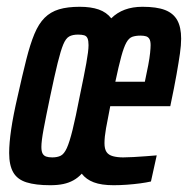

<svg xmlns="http://www.w3.org/2000/svg" viewBox="-20 -538 554 566"><path d="M128 8Q85 8 58 -0.5Q31 -9 19 -30Q7 -51 7 -87Q7 -116 13 -157Q19 -198 32 -254Q46 -317 57.5 -362.5Q69 -408 81.5 -438Q94 -468 111.5 -485.5Q129 -503 154 -510.5Q179 -518 215 -518Q248 -518 271 -510Q294 -502 308 -484Q325 -501 348 -509.5Q371 -518 400 -518Q442 -518 466.5 -508.5Q491 -499 502.5 -478.5Q514 -458 514 -424Q514 -405 510.5 -380.5Q507 -356 500.5 -319Q494 -282 482 -225H305Q297 -185 292.5 -159.5Q288 -134 288 -116Q288 -99 294 -90Q300 -81 313 -77.5Q326 -74 343 -74Q354 -74 373 -75Q392 -76 411 -77.5Q430 -79 442 -80L425 -3Q412 0 393.5 2.5Q375 5 354.5 6.5Q334 8 315 8Q279 8 256.5 -0.5Q234 -9 221 -26Q210 -14 196.5 -6.5Q183 1 166.5 4.5Q150 8 128 8ZM134 -74Q149 -74 159 -79Q169 -84 177 -101.5Q185 -119 194 -155.5Q203 -192 215 -254Q228 -316 234.5 -352Q241 -388 241 -405Q241 -418 238 -425Q235 -432 228 -434Q221 -436 210 -436Q194 -436 184 -430.5Q174 -425 166.5 -407Q159 -389 150 -352.5Q141 -316 128 -254Q115 -192 108.5 -157Q102 -122 102 -105Q102 -92 105.5 -85.5Q109 -79 116 -76.5Q123 -74 134 -74ZM320 -297H407Q413 -325 417 -346Q421 -367 422.5 -382Q424 -397 424 -405Q424 -417 420.5 -423Q417 -429 410.5 -431Q404 -433 394 -433Q380 -433 370 -429.5Q360 -426 352.5 -412.5Q345 -399 337.5 -371.5Q330 -344 320 -297Z"/></svg>

Font: Saira UltraCondensed
Style: Bold Italic
Weight: 700
Width: 1
Italic angle: -12°
Designer: Hector Gatti with collaboration of the Omnibus-Type team
Foundry: Omnibus-Type
Version: Version 1.101